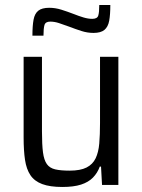

<svg xmlns="http://www.w3.org/2000/svg" viewBox="-20 -736 566 764"><path d="M228 8Q179 8 148 -3.5Q117 -15 101 -39Q85 -63 79.5 -100Q74 -137 74 -189V-510H147V-213Q147 -161 151 -130Q155 -99 166.5 -83Q178 -67 200 -62Q222 -57 257 -57Q300 -57 324.5 -69.5Q349 -82 360.5 -106Q372 -130 375 -165Q378 -200 378 -246V-510H451V0H386L382 -73H377Q368 -48 350 -29.5Q332 -11 302.5 -1.5Q273 8 228 8ZM109 -594Q109 -633 113.5 -657.5Q118 -682 132.5 -693.5Q147 -705 176 -705Q200 -705 224 -697.5Q248 -690 274 -680Q294 -672 312.5 -666.5Q331 -661 347 -661Q367 -661 371 -674Q375 -687 375 -716H419Q419 -678 414.5 -653.5Q410 -629 395.5 -617Q381 -605 352 -605Q328 -605 304.5 -612.5Q281 -620 255 -630Q233 -638 215 -644Q197 -650 180 -650Q161 -650 157 -636.5Q153 -623 153 -594Z"/></svg>

Font: Saira SemiCondensed
Style: Regular
Weight: 400
Width: 4
Designer: Hector Gatti with collaboration of the Omnibus-Type team
Foundry: Omnibus-Type
Version: Version 1.101